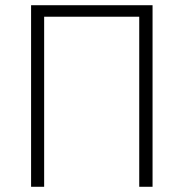

<svg xmlns="http://www.w3.org/2000/svg" viewBox="-20 -718 702 735"><path d="M564 -3H513V-654H149V-3H99V-698H564Z"/></svg>

Font: LXGW 975 Gothic SC 200W
Style: Regular
Weight: 200
Version: Version 2.01;February 25, 2021